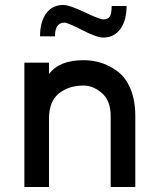

<svg xmlns="http://www.w3.org/2000/svg" viewBox="-20 -752 610 772"><path d="M239 -661Q201 -661 201 -606H141Q141 -664 165.5 -698Q190 -732 235 -732Q259 -732 320 -703Q381 -674 395 -674Q414 -674 421.5 -685.5Q429 -697 429 -728H489Q489 -670 464 -635.5Q439 -601 395 -601Q369 -601 310.5 -631Q252 -661 239 -661ZM316 -510Q354 -510 388 -499Q422 -488 454 -464Q486 -440 505 -394Q524 -348 524 -285V0H425V-285Q425 -347 390 -377.5Q355 -408 316 -408Q256 -408 216.5 -376Q177 -344 177 -275V0H78V-500H177V-454Q218 -510 316 -510Z"/></svg>

Font: Simpel Medium
Style: Regular
Weight: 500
Designer: Janko Jovanovic
Version: Version 1.048;PS 001.048;hotconv 1.0.88;makeotf.lib2.5.64775